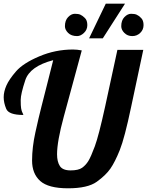

<svg xmlns="http://www.w3.org/2000/svg" viewBox="-25 -1020 803 1047"><path d="M460.9 -811 551.8 -1000H656.7L535.6 -811ZM696.3 -823.2Q670.4 -823.2 653.3 -840.3Q636.2 -857.4 636.2 -877Q636.2 -909.2 653.6 -927Q670.9 -944.8 689.9 -944.8Q709 -944.8 720.2 -939.9Q731.4 -935.1 744.6 -921.9Q757.8 -908.7 757.8 -883.3Q757.8 -857.9 739.7 -840.6Q721.7 -823.2 696.3 -823.2ZM395.5 -823.2Q363.8 -823.2 346.4 -840.6Q329.1 -857.9 329.1 -877Q329.1 -908.7 346.4 -926.8Q363.8 -944.8 383.3 -944.8Q402.3 -944.8 413.3 -939.9Q424.3 -935.1 437.7 -922.1Q451.2 -909.2 451.2 -883.3Q451.2 -857.9 432.9 -840.6Q414.6 -823.2 395.5 -823.2ZM231.9 -560.1 265.1 -691.9Q138.2 -658.7 113 -583Q87.9 -507.3 87.9 -474.6Q87.9 -441.9 90.1 -429.9Q92.3 -418 95 -410.9Q97.7 -403.8 99.9 -400.1Q102.1 -396.5 102.1 -393.1Q22.9 -393.1 9 -426.3Q-4.9 -459.5 -4.9 -489.7Q-4.9 -520 9.8 -553.5Q24.4 -586.9 62.7 -631.1Q101.1 -675.3 189 -712.6Q276.9 -750 373 -750Q395 -750 420.9 -745.1Q397.5 -659.2 378.7 -589.6Q359.9 -520 323 -384.5Q286.1 -249 286.1 -178.7Q286.1 -138.2 301.5 -114.5Q316.9 -90.8 359.9 -90.8Q402.8 -90.8 422.9 -105.2Q442.9 -119.6 456.8 -142.1Q470.7 -164.6 491.9 -221.7Q513.2 -278.8 548.3 -439L615.2 -748H756.3L689.9 -436Q654.3 -266.6 628.2 -201.7Q602.1 -136.7 577.1 -100.6Q552.2 -64.5 502.7 -28.8Q453.1 6.8 346.2 6.8Q238.8 6.8 194.3 -33Q149.9 -72.8 149.9 -144.5Q149.9 -216.3 168 -298.3Q186 -380.4 200.9 -438.2Q215.8 -496.1 231.9 -560.1Z"/></svg>

Font: Lobster-Regular
Style: Regular
Weight: 400
Designer: Pablo Impallari
Foundry: Pablo Impallari
Version: Version 1.007; ttfautohint (v1.1) -l 8 -r 50 -G 50 -x 14 -D 